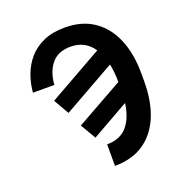

<svg xmlns="http://www.w3.org/2000/svg" viewBox="-160 -864 1164 1219"><g transform="rotate(-20 422.0 -254.5)"><path d="M223.7 -401.6H78.8Q83.8 -462.7 104.9 -520.1Q126.1 -577.4 165.7 -622.9Q205.3 -668.3 265.6 -695Q326 -721.6 409.1 -721.6Q523.4 -721.6 603.3 -667.8Q683.2 -614 725.3 -514.9Q767.4 -415.8 767.4 -279.8V-228Q767.4 -92 725.9 7.1Q684.3 106.2 604.6 159.6Q524.9 213.1 409.4 213.1V67.5Q497.5 67.5 545.1 12.8Q592.7 -41.9 606.2 -140.6L354.4 2.1L293.3 -101.6L611.5 -280.2V-281.2Q611.5 -348 599.8 -402.7L247.2 -203.8L187.5 -307.5L554.7 -514.9Q499.6 -594.8 402.3 -594.8Q315.7 -594.8 272.2 -540Q228.7 -485.1 223.7 -401.6Z"/></g></svg>

Font: Inter UI
Style: Bold
Weight: 700
Designer: Rasmus Andersson
Foundry: rsms
Version: 3.2;8d6f07862